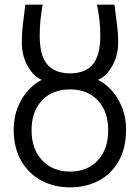

<svg xmlns="http://www.w3.org/2000/svg" viewBox="-20 -796 600 827"><path d="M282 11Q213 11 158 -18.5Q103 -48 71 -104Q39 -160 39 -237Q39 -291 56.5 -334Q74 -377 101.5 -407Q129 -437 160 -452Q125 -466 99.5 -511Q74 -556 74 -612Q74 -654 79 -693.5Q84 -733 89 -776H164Q158 -745 154.5 -712.5Q151 -680 151 -643Q151 -556 184 -518Q217 -480 282 -480Q346 -480 379 -518Q412 -556 412 -643Q412 -680 408 -712.5Q404 -745 398 -776H473Q478 -733 483.5 -693.5Q489 -654 489 -612Q489 -556 463 -511Q437 -466 402 -452Q433 -437 460.5 -407Q488 -377 505.5 -334Q523 -291 523 -237Q523 -158 491.5 -102.5Q460 -47 405.5 -18Q351 11 282 11ZM282 -57Q356 -57 401 -105Q446 -153 446 -235Q446 -316 401.5 -363.5Q357 -411 282 -411Q206 -411 161 -363.5Q116 -316 116 -235Q116 -153 162 -105Q208 -57 282 -57Z"/></svg>

Font: Ubuntu Sans Mono
Style: Regular
Weight: 400
Monospace: yes
Designer: Dalton Maag Ltd
Foundry: Dalton Maag Ltd
Version: Version 1.006